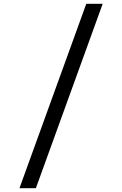

<svg xmlns="http://www.w3.org/2000/svg" viewBox="-20 -843 640 1006"><path d="M82 143 432 -823H518L168 143Z"/></svg>

Font: Iosevka Custom Extended
Style: Regular
Weight: 400
Width: 7
Monospace: yes
Designer: Belleve Invis
Foundry: Belleve Invis
Version: Version 11.2.4; ttfautohint (v1.8.4)